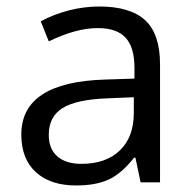

<svg xmlns="http://www.w3.org/2000/svg" viewBox="-20 -564 596 594"><path d="M415 0 398.9 -76.2H395Q355 -25.9 315.2 -8.1Q275.4 9.8 215.8 9.8Q136.2 9.8 91.1 -31.2Q45.9 -72.3 45.9 -147.9Q45.9 -310.1 305.2 -317.9L396 -320.8V-354Q396 -417 368.9 -447Q341.8 -477.1 282.2 -477.1Q215.3 -477.1 130.9 -436L106 -498Q145.5 -519.5 192.6 -531.7Q239.7 -543.9 287.1 -543.9Q382.8 -543.9 429 -501.5Q475.1 -459 475.1 -365.2V0ZM231.9 -57.1Q307.6 -57.1 350.8 -98.6Q394 -140.1 394 -214.8V-263.2L313 -259.8Q216.3 -256.3 173.6 -229.7Q130.9 -203.1 130.9 -147Q130.9 -103 157.5 -80.1Q184.1 -57.1 231.9 -57.1Z"/></svg>

Font: f05544669
Style: Regular
Weight: 400
Foundry: Ascender Corporation
Version: Version 1.10